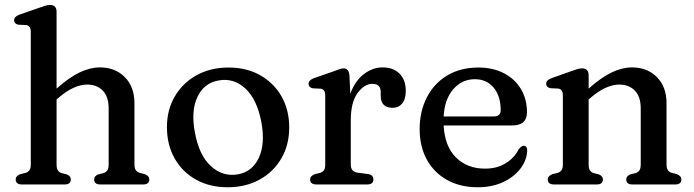

<svg xmlns="http://www.w3.org/2000/svg" viewBox="-20 -758 2851 789"><path d="M212.5 -709.5V-394Q265 -440.5 308 -460.8Q351 -481 390.5 -481Q453.5 -481 493 -441Q532.5 -401 532.5 -334V-82.5Q532.5 -66.5 538.2 -58.5Q544 -50.5 555 -47.5L574.5 -42.5Q593.5 -35 593.5 -20.5Q593.5 0 568 0H392Q367 0 367 -21Q367 -34.5 384 -41.5L405 -46.5Q416 -50 421.2 -58Q426.5 -66 426.5 -82.5V-312.5Q426.5 -361 402.2 -385.8Q378 -410.5 338 -410.5Q312 -410.5 282.2 -397.2Q252.5 -384 219 -355L212.5 -349.5V-81.5Q212.5 -65.5 217.8 -57.8Q223 -50 233.5 -46.5L254 -41.5Q271 -34.5 271 -21Q271 0 246 0H70.5Q44.5 0 44.5 -20.5Q44.5 -35 64 -42.5L85 -47.5Q95.5 -51 101 -58.5Q106.5 -66 106.5 -81.5V-627.5Q106.5 -651.5 88 -655L55.5 -656.5Q38 -660 38 -675Q38 -690 60.5 -698L139.5 -725.5Q154.5 -731 165.2 -734.2Q176 -737.5 185.5 -737.5Q212.5 -737.5 212.5 -709.5Z M919 -480.5Q993 -480.5 1049 -449Q1105 -417.5 1136.8 -362Q1168.5 -306.5 1168.5 -234Q1168.5 -163 1136.5 -107.5Q1104.5 -52 1047.2 -20.2Q990 11.5 915.5 11.5Q841.5 11.5 785.2 -20Q729 -51.5 697.5 -107.2Q666 -163 666 -236Q666 -306 698 -361.2Q730 -416.5 787.2 -448.5Q844.5 -480.5 919 -480.5ZM957 -41.5Q1016.5 -51.5 1043.5 -109.2Q1070.5 -167 1054 -256.5Q1036.5 -349 988.8 -393.8Q941 -438.5 879 -427.5Q819 -417.5 791.5 -360.2Q764 -303 781 -213Q798 -120 846.5 -75.5Q895 -31 957 -41.5Z M1416 -447.5 1419.5 -373Q1439 -425.5 1475 -453.2Q1511 -481 1552 -481Q1596.5 -481 1622 -455.2Q1647.5 -429.5 1647.5 -385Q1647.5 -350.5 1632.8 -332.8Q1618 -315 1594 -315Q1544.5 -315 1544.5 -364V-380.5Q1544 -413.5 1510.5 -413.5Q1477.5 -413.5 1449.5 -375.8Q1421.5 -338 1421.5 -263.5V-81.5Q1421.5 -52.5 1448.5 -48.5L1491.5 -43Q1514.5 -39.5 1514.5 -20.5Q1514.5 0 1488.5 0H1280.5Q1254.5 0 1254.5 -20.5Q1254.5 -35 1274 -42.5L1295 -47.5Q1305.5 -50.5 1311 -58.2Q1316.5 -66 1316.5 -81.5V-366Q1316.5 -390.5 1298 -393.5L1265.5 -395Q1248 -399 1248 -413.5Q1248 -428.5 1270.5 -437L1348.5 -464Q1365 -470.5 1375.5 -473.8Q1386 -477 1392.5 -477Q1413.5 -477 1416 -447.5Z M2145.5 -297Q2145.5 -242.5 2085 -242.5H1803Q1808 -155.5 1854.5 -110.2Q1901 -65 1973 -65Q2023.5 -65 2059.2 -87.8Q2095 -110.5 2111 -144Q2123 -159 2132 -159Q2147 -158.5 2146.5 -138.5Q2144.5 -98.5 2118 -64.2Q2091.5 -30 2046.5 -9.2Q2001.5 11.5 1943 11.5Q1871 11.5 1817.2 -18.5Q1763.5 -48.5 1734 -102.2Q1704.5 -156 1704.5 -227.5Q1704.5 -300 1733.8 -357.2Q1763 -414.5 1817.2 -447.5Q1871.5 -480.5 1946 -480.5Q2006 -480.5 2051 -457Q2096 -433.5 2120.8 -392Q2145.5 -350.5 2145.5 -297ZM1931.5 -432.5Q1878 -432.5 1842.5 -391.2Q1807 -350 1803 -279.5H2009Q2037.5 -279.5 2037.5 -305Q2037.5 -363.5 2008.5 -398Q1979.5 -432.5 1931.5 -432.5Z M2399 -448.5V-394Q2451.5 -440.5 2494.5 -460.8Q2537.5 -481 2577 -481Q2640 -481 2679.5 -441Q2719 -401 2719 -334V-82.5Q2719 -66.5 2724.8 -58.5Q2730.5 -50.5 2741.5 -47.5L2761 -42.5Q2780 -35 2780 -20.5Q2780 0 2754.5 0H2578.5Q2553.5 0 2553.5 -21Q2553.5 -34.5 2570.5 -41.5L2591.5 -46.5Q2602.5 -50 2607.8 -58Q2613 -66 2613 -82.5V-312.5Q2613 -361 2588.8 -385.8Q2564.5 -410.5 2524.5 -410.5Q2498.5 -410.5 2468.8 -397.2Q2439 -384 2405.5 -355L2399 -349.5V-81.5Q2399 -65.5 2404.2 -57.8Q2409.5 -50 2420 -46.5L2440.5 -41.5Q2457.5 -34.5 2457.5 -21Q2457.5 0 2432.5 0H2257Q2231 0 2231 -20.5Q2231 -35 2250.5 -42.5L2271.5 -47.5Q2282 -51 2287.5 -58.5Q2293 -66 2293 -81.5V-366.5Q2293 -391 2274.5 -394L2242 -395.5Q2224.5 -399.5 2224.5 -414Q2224.5 -429 2247 -437L2326 -465Q2341 -470.5 2351.8 -473.8Q2362.5 -477 2372 -477Q2399 -477 2399 -448.5Z"/></svg>

Font: Fraunces 9pt Soft
Style: Regular
Weight: 400
Version: Version 1.000;[0bf87f6ff]